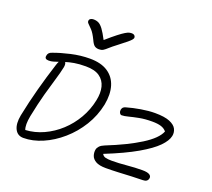

<svg xmlns="http://www.w3.org/2000/svg" viewBox="-159 -1198 1562 1416"><g transform="rotate(20 622.0 -490.0)"><path d="M155 9Q109 9 88.5 -31.5Q68 -72 81 -141Q104 -254 133 -361.5Q162 -469 197 -578Q203 -597 209 -608Q189 -601 171.5 -596Q154 -591 136 -591Q102 -591 107 -618Q110 -645 140 -654Q196 -675 270.5 -692Q345 -709 418 -709Q505 -709 558.5 -674Q612 -639 631.5 -576Q651 -513 635 -428Q616 -335 567 -255.5Q518 -176 449.5 -116.5Q381 -57 304.5 -24Q228 9 155 9ZM149 -160Q135 -86 149 -51Q222 -55 290.5 -86.5Q359 -118 415.5 -170Q472 -222 511.5 -290Q551 -358 567 -436Q580 -497 568 -544Q556 -591 517.5 -618Q479 -645 409 -645Q357 -645 319.5 -638.5Q282 -632 254 -623Q263 -609 258 -583Q248 -535 230.5 -478Q213 -421 192 -344.5Q171 -268 149 -160ZM803 10Q751 10 724 -5.5Q697 -21 689 -44.5Q681 -68 685 -92Q688 -107 700.5 -120.5Q713 -134 738 -144Q896 -207 997 -270.5Q1098 -334 1121 -393Q1105 -413 1078 -421.5Q1051 -430 1009 -430Q952 -430 908 -421.5Q864 -413 831.5 -404.5Q799 -396 779 -396Q770 -396 763.5 -407Q757 -418 759 -432Q762 -445 768.5 -451.5Q775 -458 790 -462Q838 -476 897.5 -486Q957 -496 1006 -496Q1082 -496 1122.5 -479Q1163 -462 1176 -435.5Q1189 -409 1183 -380Q1175 -341 1130.5 -295.5Q1086 -250 993.5 -196.5Q901 -143 749 -82Q758 -65 777 -60.5Q796 -56 826 -56Q879 -56 942.5 -62Q1006 -68 1062 -68Q1102 -68 1118.5 -57.5Q1135 -47 1132 -30Q1127 0 1090 0Q1052 0 1002.5 2.5Q953 5 901 7.5Q849 10 803 10ZM643 -990Q659 -990 666.5 -981.5Q674 -973 672 -962Q670 -956 663.5 -948Q657 -940 637.5 -923.5Q618 -907 576 -875Q539 -847 520 -829.5Q501 -812 488 -804Q475 -796 456 -796Q434 -796 420.5 -806Q407 -816 393 -847Q371 -893 351 -914.5Q331 -936 319.5 -946.5Q308 -957 311 -971Q312 -979 321.5 -984.5Q331 -990 344 -990Q366 -990 383.5 -981.5Q401 -973 420 -947.5Q439 -922 465 -872Q514 -915 545 -939Q576 -963 594.5 -974Q613 -985 623.5 -987.5Q634 -990 643 -990Z"/></g></svg>

Font: Shantell Sans Normal
Style: Italic
Weight: 300
Italic angle: -11.31°
Designer: Stephen Nixon, Anya Danilova, Shantell Martin
Foundry: Arrow Type
Version: Version 1.008;[a672d596b]